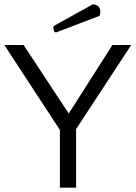

<svg xmlns="http://www.w3.org/2000/svg" viewBox="-31 -868 627 888"><path d="M228 -718 220 -721 215 -741 218 -748 398 -848Q433 -846 433 -814Q433 -806 430 -795ZM246 -267 -11 -660H78L287 -343L489 -660H576L321 -271V0H246Z"/></svg>

Font: Quattrocento Sans
Style: Regular
Weight: 400
Designer: Pablo Impallari
Foundry: Pablo Impallari, Igino Marini, Brenda Gallo
Version: Version 2.000